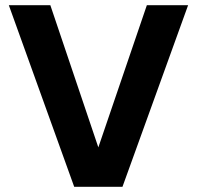

<svg xmlns="http://www.w3.org/2000/svg" viewBox="-20 -720 759 740"><path d="M266 0 14 -700H174L359 -152L546 -700H705L452 0Z"/></svg>

Font: DM Sans 12pt Black
Style: Regular
Weight: 900
Version: Version 4.004;gftools[0.9.30]